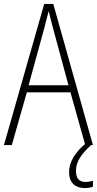

<svg xmlns="http://www.w3.org/2000/svg" viewBox="-20 -735 491 973"><path d="M412 0 337 -267H116L40 0H0L204 -715H250L451 0ZM249 -591Q243 -614 237.5 -635Q232 -656 227 -679Q221 -657 215.5 -636Q210 -615 204 -591L125 -303H327ZM365 131Q365 187 413 187Q424 187 434.5 185Q445 183 451 181V211Q444 214 433 216Q422 218 409 218Q372 218 351 197Q330 176 330 137Q330 98 353 60.5Q376 23 417 -10L442 0Q405 33 385 64.5Q365 96 365 131Z"/></svg>

Font: Noto Sans Lao Looped Condensed ExtraLight
Style: Regular
Weight: 200
Width: 3
Designer: Mark Frömberg, Ben Mitchell
Foundry: The Fontpad Ltd
Version: Version 1.002; ttfautohint (v1.8.4.7-5d5b)